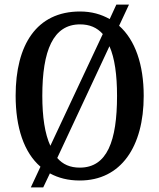

<svg xmlns="http://www.w3.org/2000/svg" viewBox="-20 -775 693 835"><path d="M156 -50 114 40H168L197 -21C234 -1 276 10 327 10C506 10 605 -137 605 -358C605 -494 568 -601 498 -663L541 -755H486L457 -692C420 -713 378 -725 328 -725C139 -725 48 -580 48 -359C48 -221 84 -112 156 -50ZM427 -627 199 -141C175 -193 164 -267 164 -358C164 -555 211 -669 328 -669C370 -669 402 -655 427 -627ZM327 -46C285 -46 253 -60 229 -88L456 -574C479 -522 489 -449 489 -358C489 -162 446 -46 327 -46Z"/></svg>

Font: Noto Serif Bengali Condensed Medium
Style: Regular
Weight: 500
Width: 3
Designer: Juan Bruce, Universal Thirst, Indian Type Foundry and the Monotype Design Team.
Foundry: Monotype Imaging Inc.
Version: Version 2.003